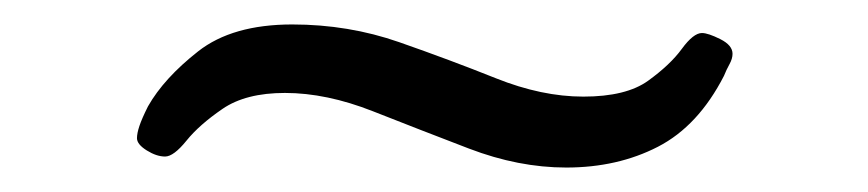

<svg xmlns="http://www.w3.org/2000/svg" viewBox="-20 -342 710 157"><path d="M115 -214Q108 -214 100 -219Q92 -224 92 -229Q92 -233 94 -239Q96 -245 101 -255Q114 -278 142 -300Q170 -322 219 -322Q265 -322 306.5 -307.5Q348 -293 385.5 -278Q423 -263 457 -263Q492 -263 510 -276Q528 -289 537.5 -302Q547 -315 554 -315Q559 -315 569 -310Q579 -305 579 -298Q579 -294 576.5 -289.5Q574 -285 572 -280Q551 -239 518 -222Q485 -205 443 -205Q404 -205 363.5 -220.5Q323 -236 285 -251Q247 -266 213 -266Q181 -266 162 -253Q143 -240 132.5 -227Q122 -214 115 -214Z"/></svg>

Font: Asap Expanded Expanded Regular
Style: Italic
Weight: 400
Width: 7
Italic angle: -6°
Designer: Pablo Cosgaya
Foundry: Omnibus-Type
Version: Version 3.001; ttfautohint (v1.8.4.7-5d5b)